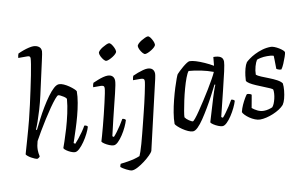

<svg xmlns="http://www.w3.org/2000/svg" viewBox="-95 -989 2184 1377"><g transform="rotate(-10 997.0 -300.0)"><path d="M110 0Q102 0 89.5 -5Q77 -10 64 -17.5Q51 -25 41.5 -33Q32 -41 30 -46Q34 -61 42 -88Q50 -115 59.5 -149Q69 -183 79 -218.5Q89 -254 97 -286Q110 -336 122 -391Q134 -446 145.5 -499Q157 -552 166 -598Q175 -644 180 -676Q185 -708 185 -719Q185 -729 179.5 -732.5Q174 -736 163 -736H98Q98 -743 100.5 -753Q103 -763 105 -767Q124 -776 145 -783.5Q166 -791 185.5 -795.5Q205 -800 218 -800Q241 -800 257.5 -788.5Q274 -777 274 -754Q274 -748 271 -732.5Q268 -717 262 -690L208 -447Q196 -393 181.5 -344.5Q167 -296 154.5 -260.5Q142 -225 134 -208L140 -204Q157 -238 177.5 -278Q198 -318 221.5 -357Q245 -396 268.5 -428.5Q292 -461 313.5 -480.5Q335 -500 353 -500Q368 -500 387 -491.5Q406 -483 424 -470.5Q442 -458 455 -446Q468 -434 470 -428Q470 -391 462 -345Q454 -299 441.5 -252.5Q429 -206 416 -166Q403 -126 394 -99Q385 -72 383 -66L394 -59Q404 -69 420.5 -89.5Q437 -110 453.5 -133.5Q470 -157 480 -176Q489 -176 495.5 -172.5Q502 -169 504 -164Q498 -143 484 -115Q470 -87 452 -61Q434 -35 415.5 -17.5Q397 0 382 0Q370 0 352.5 -7.5Q335 -15 321 -25Q307 -35 304 -43Q308 -54 320.5 -90Q333 -126 348 -177Q363 -228 375 -283Q387 -338 391 -387Q385 -397 373 -404.5Q361 -412 350 -417.5Q339 -423 334 -423Q327 -423 308.5 -401Q290 -379 266 -344.5Q242 -310 216.5 -269.5Q191 -229 168.5 -191Q146 -153 131 -125Q126 -108 123.5 -92.5Q121 -77 121 -61Q121 -51 122.5 -39Q124 -27 127 -14Q125 -11 121.5 -7.5Q118 -4 110 0Z M664 0Q651 0 632.5 -7.5Q614 -15 599 -25Q584 -35 581 -42Q585 -54 593 -83Q601 -112 611.5 -151Q622 -190 632 -231.5Q642 -273 651 -311.5Q660 -350 665.5 -378Q671 -406 671 -417Q671 -428 664 -432Q657 -436 645 -436H591Q591 -445 593.5 -454Q596 -463 598 -467Q614 -474 634 -482Q654 -490 673 -495Q692 -500 706 -500Q729 -500 741.5 -488Q754 -476 754 -454Q754 -445 750 -422.5Q746 -400 737.5 -366Q729 -332 718 -287Q707 -242 693.5 -187Q680 -132 665 -66L675 -59Q685 -69 700.5 -89.5Q716 -110 731.5 -134Q747 -158 757 -176Q766 -176 772.5 -172Q779 -168 781 -164Q775 -143 762 -115Q749 -87 731.5 -60.5Q714 -34 696.5 -17Q679 0 664 0ZM717 -606Q709 -606 699 -617.5Q689 -629 681.5 -644Q674 -659 674 -670Q674 -678 684 -688Q694 -698 708 -706.5Q722 -715 735.5 -721Q749 -727 756 -727Q765 -727 774 -715Q783 -703 790 -687.5Q797 -672 797 -661Q797 -653 787.5 -643.5Q778 -634 764.5 -625.5Q751 -617 738 -611.5Q725 -606 717 -606Z M762 200Q756 200 745 196Q734 192 721.5 185.5Q709 179 698.5 172.5Q688 166 683 161Q684 153 686 147.5Q688 142 690 139Q716 136 741.5 132Q767 128 790 122Q813 116 832 108Q836 100 843.5 78.5Q851 57 860 25Q869 -7 878.5 -44.5Q888 -82 898 -121.5Q908 -161 917 -198Q924 -226 932 -260Q940 -294 947 -327Q954 -360 958.5 -384.5Q963 -409 963 -417Q963 -428 956 -432Q949 -436 937 -436H881Q881 -443 883.5 -452.5Q886 -462 888 -467Q905 -475 925 -482.5Q945 -490 964 -495Q983 -500 996 -500Q1020 -500 1032.5 -488Q1045 -476 1045 -454Q1045 -450 1043.5 -440.5Q1042 -431 1039 -417Q1036 -403 1032 -387L922 87Q918 97 899 116Q880 135 855 154Q830 173 804.5 186.5Q779 200 762 200ZM1000 -606Q992 -606 982 -617.5Q972 -629 964.5 -644Q957 -659 957 -670Q957 -678 967 -688Q977 -698 991 -706.5Q1005 -715 1018.5 -721Q1032 -727 1039 -727Q1048 -727 1057 -715Q1066 -703 1073 -687.5Q1080 -672 1080 -661Q1080 -653 1070.5 -643.5Q1061 -634 1047.5 -625.5Q1034 -617 1021 -611.5Q1008 -606 1000 -606Z M1241 0Q1226 0 1206 -9Q1186 -18 1167 -31Q1148 -44 1135 -56.5Q1122 -69 1120 -75Q1120 -112 1127.5 -157Q1135 -202 1146.5 -247Q1158 -292 1170 -330.5Q1182 -369 1191.5 -394Q1201 -419 1204 -423Q1210 -430 1223 -442.5Q1236 -455 1252 -468.5Q1268 -482 1282 -491Q1296 -500 1304 -500Q1322 -500 1349.5 -491.5Q1377 -483 1409.5 -468.5Q1442 -454 1471 -437L1477 -500Q1513 -500 1530 -489Q1547 -478 1547 -454Q1547 -438 1535.5 -385Q1524 -332 1503.5 -250.5Q1483 -169 1458 -66L1469 -59Q1479 -69 1493.5 -89Q1508 -109 1523.5 -132.5Q1539 -156 1550 -176Q1559 -176 1565.5 -172Q1572 -168 1574 -164Q1568 -143 1554.5 -115Q1541 -87 1524 -61Q1507 -35 1489 -17.5Q1471 0 1456 0Q1444 0 1425.5 -7.5Q1407 -15 1392 -25Q1377 -35 1374 -42L1427 -218Q1433 -238 1439 -255Q1445 -272 1449.5 -284.5Q1454 -297 1457 -301L1451 -304Q1434 -270 1412.5 -229Q1391 -188 1367 -147.5Q1343 -107 1320.5 -73.5Q1298 -40 1277.5 -20Q1257 0 1241 0ZM1253 -71Q1257 -71 1272 -89Q1287 -107 1307.5 -137.5Q1328 -168 1351.5 -204Q1375 -240 1397 -276.5Q1419 -313 1436.5 -344Q1454 -375 1462 -394Q1419 -410 1372.5 -419.5Q1326 -429 1285 -432Q1274 -419 1262 -387Q1250 -355 1238.5 -313.5Q1227 -272 1218 -230Q1209 -188 1203.5 -155.5Q1198 -123 1198 -110Q1207 -96 1226 -83.5Q1245 -71 1253 -71Z M1730 0Q1713 0 1693 -8Q1673 -16 1655.5 -28Q1638 -40 1625.5 -53Q1613 -66 1610 -75Q1616 -101 1627.5 -126Q1639 -151 1650.5 -170.5Q1662 -190 1668 -196Q1675 -196 1681 -195Q1687 -194 1692.5 -191.5Q1698 -189 1701 -186Q1698 -169 1693.5 -144Q1689 -119 1684 -92Q1699 -79 1721 -68Q1743 -57 1768 -57Q1785 -57 1802 -61.5Q1819 -66 1830 -71Q1838 -79 1844.5 -94.5Q1851 -110 1855.5 -129Q1860 -148 1861 -165.5Q1862 -183 1860 -194Q1858 -200 1839.5 -208Q1821 -216 1795 -226.5Q1769 -237 1743 -248Q1717 -259 1698.5 -270.5Q1680 -282 1677 -292Q1677 -304 1680 -328.5Q1683 -353 1690 -379.5Q1697 -406 1708 -422Q1716 -430 1733.5 -443Q1751 -456 1776.5 -469Q1802 -482 1832.5 -491Q1863 -500 1896 -500Q1906 -500 1921.5 -494Q1937 -488 1952.5 -478.5Q1968 -469 1978.5 -459.5Q1989 -450 1989 -444Q1989 -436 1981 -412.5Q1973 -389 1962.5 -364.5Q1952 -340 1942 -327Q1935 -327 1928 -328.5Q1921 -330 1915.5 -333Q1910 -336 1907 -338Q1907 -351 1906.5 -368.5Q1906 -386 1906 -403.5Q1906 -421 1905 -433Q1895 -437 1882 -438Q1869 -439 1857 -439Q1832 -439 1810.5 -434.5Q1789 -430 1782 -426Q1772 -411 1763.5 -381.5Q1755 -352 1755 -322Q1765 -313 1790 -302.5Q1815 -292 1845 -280.5Q1875 -269 1900 -255.5Q1925 -242 1935 -227Q1938 -204 1935 -174Q1932 -144 1925 -117.5Q1918 -91 1907 -75Q1894 -60 1873 -46.5Q1852 -33 1827 -22.5Q1802 -12 1776.5 -6Q1751 0 1730 0Z"/></g></svg>

Font: Texturina 12pt Light
Style: Italic
Weight: 300
Italic angle: -11°
Designer: Guillermo Torres Carreño
Foundry: Omnibus-Type
Version: Version 1.002